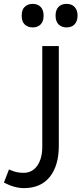

<svg xmlns="http://www.w3.org/2000/svg" viewBox="-60 -720 416 980"><path d="M62 240.2Q14.2 240.2 -40 211.9L-14.2 145Q10.3 155.8 25.9 158.9Q41.5 162.1 60.1 162.1Q105 162.1 130.4 125.5Q155.8 88.9 155.8 28.8V-484.9H240.2V23.9Q240.2 125 194.3 182.6Q148.4 240.2 62 240.2ZM279.8 -580.1Q253.9 -580.1 238.8 -595.7Q223.6 -611.3 223.6 -640.1Q223.6 -668.9 238.5 -684.6Q253.4 -700.2 279.8 -700.2Q306.6 -700.2 321.3 -683.8Q335.9 -667.5 335.9 -640.1Q335.9 -612.8 321.3 -596.4Q306.6 -580.1 279.8 -580.1ZM106.9 -580.1Q83.5 -580.1 67.1 -594.2Q50.8 -608.4 50.8 -640.1Q50.8 -671.9 67.1 -686Q83.5 -700.2 106.9 -700.2Q132.3 -700.2 147.5 -684.8Q162.6 -669.4 162.6 -640.1Q162.6 -611.3 147.7 -595.7Q132.8 -580.1 106.9 -580.1Z"/></svg>

Font: DroidArabicKufi
Style: Regular
Weight: 400
Designer: Pascal Zoghbi
Foundry: Ascender Corporation
Version: Version 1.00; ttfautohint (v1.4.1)